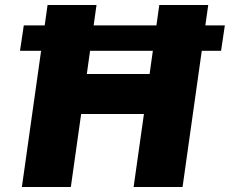

<svg xmlns="http://www.w3.org/2000/svg" viewBox="-20 -743 914 763"><path d="M59.5 -541 74.5 -642H873.5L858.5 -541ZM67 0 169 -723H363.5L325 -449H574.5L613 -723H807.5L705.5 0H511L552 -290H302.5L261.5 0Z"/></svg>

Font: Public Sans Thin Black
Style: Italic
Weight: 900
Italic angle: -8°
Version: Version 2.001